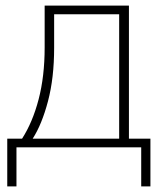

<svg xmlns="http://www.w3.org/2000/svg" viewBox="-20 -528 600 688"><path d="M6 -31H59Q97 -90 118.5 -172.5Q140 -255 140 -358V-508H442V-31H519V140H486V0H39V140H6ZM407 -31V-477H174V-357Q174 -249 152 -165.5Q130 -82 97 -31Z"/></svg>

Font: IBM Plex Sans ExtLt
Style: Regular
Weight: 200
Designer: Mike Abbink, Paul van der Laan, Pieter van Rosmalen
Foundry: Bold Monday
Version: Version 3.005